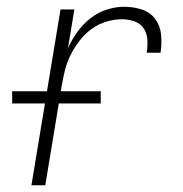

<svg xmlns="http://www.w3.org/2000/svg" viewBox="-20 -548 540 568"><path d="M73 0 159 -520H200L181 -405Q192 -430 208.5 -453Q225 -476 247 -493.5Q269 -511 295.5 -519.5Q322 -528 347 -528Q374 -528 399 -520Q424 -512 439 -492Q454 -472 456.5 -445.5Q459 -419 455 -392H414Q417 -411 416 -430Q415 -449 405.5 -463.5Q396 -478 378.5 -484.5Q361 -491 341 -491Q318 -491 294.5 -484Q271 -477 250.5 -462Q230 -447 214.5 -426.5Q199 -406 188 -383.5Q177 -361 171.5 -337.5Q166 -314 162 -291L114 0ZM278 -242H16V-278H278Z"/></svg>

Font: Iosevka Curly Extralight
Style: Italic
Weight: 200
Italic angle: -9°
Monospace: yes
Designer: Belleve Invis
Foundry: Belleve Invis
Version: Version 22.1.2; ttfautohint (v1.8.4)